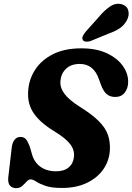

<svg xmlns="http://www.w3.org/2000/svg" viewBox="-20 -964 688 997"><path d="M302 12Q247 12 215.8 1Q184.5 -10 167.8 -21.2Q151 -32.5 139 -32.5Q128.5 -32.5 118.2 -21Q108 -9.5 95.2 1.8Q82.5 13 65 13Q43.5 13 31.8 -0.2Q20 -13.5 23 -43L40.5 -194Q43 -221.5 54.8 -237.2Q66.5 -253 86 -253Q105.5 -253 116 -239.5Q126.5 -226 136.5 -196.5L145 -167Q156.5 -122 189.8 -98.2Q223 -74.5 271 -74.5Q312.5 -74.5 336.5 -94.5Q360.5 -114.5 364 -149.5Q368 -184.5 344.5 -215.5Q321 -246.5 258.5 -284.5Q188 -327.5 154.5 -376.8Q121 -426 126.5 -494Q130.5 -553 163 -602.8Q195.5 -652.5 255.5 -682.8Q315.5 -713 402.5 -713Q481 -713 535.5 -687.2Q590 -661.5 618.2 -621.2Q646.5 -581 645.5 -537Q645 -506 627.8 -483.2Q610.5 -460.5 578.5 -460.5Q552.5 -460.5 535 -474.5Q517.5 -488.5 505 -522L493.5 -553Q481 -590.5 456.2 -611.2Q431.5 -632 394.5 -632Q349.5 -632 323.5 -607.5Q297.5 -583 294 -545.5Q290 -511 313.8 -478.2Q337.5 -445.5 396 -408.5Q458.5 -369.5 493 -335Q527.5 -300.5 540.2 -264.2Q553 -228 550.5 -183.5Q547 -128 515.8 -83.8Q484.5 -39.5 430 -13.8Q375.5 12 302 12ZM492.5 -875Q523 -911.5 552.5 -931Q582 -950.5 613.5 -941.5Q640 -933.5 646.2 -909Q652.5 -884.5 639 -859Q625.5 -834 603.2 -818.2Q581 -802.5 541.5 -788.5L450.5 -751Q438 -746.5 426 -747.8Q414 -749 409.5 -757.5Q405 -767.5 410.8 -778.2Q416.5 -789 426 -800.5Z"/></svg>

Font: Fraunces 72pt SuperSoft
Style: Bold Italic
Weight: 700
Italic angle: -16°
Version: Version 1.000;[0bf87f6ff]